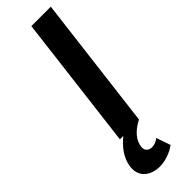

<svg xmlns="http://www.w3.org/2000/svg" viewBox="-294 -658 880 880"><g transform="rotate(-45 146.0 -218.0)"><path d="M105 0C74 26 35 65 28 122C20 184 66 218 126 218C158 218 200 204 225 185L229 182L205 113L200 117C190 124 176 130 162 130C143 130 125 119 128 93C132 58 157 25 206 -1L209 -2L289 -654H163L83 0Z"/></g></svg>

Font: Falling Sky
Style: MedObl
Weight: 500
Designer: Paul D. Hunt
Foundry: Adobe Systems Incorporated
Version: Version 1.02